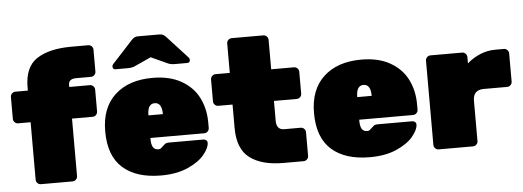

<svg xmlns="http://www.w3.org/2000/svg" viewBox="-50 -907 2884 1058"><g transform="rotate(-5 1392.0 -377.5)"><path d="M454 -520Q465 -520 473 -512Q481 -504 481 -493V-372Q481 -361 473 -353Q465 -345 454 -345H340V-27Q340 -16 332 -8Q324 0 313 0H138Q127 0 119 -8Q111 -16 111 -27V-345H42Q31 -345 23 -353Q15 -361 15 -372V-493Q15 -504 23 -512Q31 -520 42 -520H111V-537Q111 -651 180 -695.5Q249 -740 371 -740H464Q475 -740 483 -732Q491 -724 491 -713V-592Q491 -581 483 -573Q475 -565 464 -565H383Q340 -565 340 -532V-520Z M761 -196Q761 -165 770 -150Q779 -135 800 -135Q808 -135 813 -138.5Q818 -142 829 -153Q838 -162 844 -164.5Q850 -167 862 -167H1051Q1060 -167 1066.5 -161.5Q1073 -156 1073 -147Q1073 -119 1042 -81.5Q1011 -44 949.5 -17Q888 10 802 10Q666 10 591 -56.5Q516 -123 516 -259Q516 -389 592.5 -459.5Q669 -530 801 -530Q895 -530 959.5 -493.5Q1024 -457 1055 -395.5Q1086 -334 1086 -258V-228Q1086 -217 1078 -209Q1070 -201 1059 -201H761ZM841 -326Q841 -390 801 -390Q761 -390 761 -326ZM898 -746 1010 -624Q1015 -619 1015 -611Q1015 -595 999 -595H933Q907 -595 893 -602L801 -644L709 -602Q695 -595 669 -595H603Q587 -595 587 -611Q587 -619 592 -624L704 -746Q714 -757 722 -761Q730 -765 741 -765H861Q872 -765 880 -761Q888 -757 898 -746Z M1583 -345Q1594 -345 1602 -353Q1610 -361 1610 -372V-493Q1610 -504 1602 -512Q1594 -520 1583 -520H1457V-683Q1457 -694 1449 -702Q1441 -710 1430 -710H1255Q1244 -710 1236 -702Q1228 -694 1228 -683V-520H1149Q1138 -520 1130 -512Q1122 -504 1122 -493V-372Q1122 -361 1130 -353Q1138 -345 1149 -345H1228V-215Q1228 -99 1294 -49.5Q1360 0 1478 0H1591Q1602 0 1610 -8Q1618 -16 1618 -27V-158Q1618 -169 1610 -177Q1602 -185 1591 -185H1500Q1457 -185 1457 -235V-345Z M1916 -196Q1916 -165 1925 -150Q1934 -135 1955 -135Q1963 -135 1968 -138.5Q1973 -142 1984 -153Q1993 -162 1999 -164.5Q2005 -167 2017 -167H2206Q2215 -167 2221.5 -161.5Q2228 -156 2228 -147Q2228 -119 2197 -81.5Q2166 -44 2104.5 -17Q2043 10 1957 10Q1821 10 1746 -56.5Q1671 -123 1671 -259Q1671 -389 1747.5 -459.5Q1824 -530 1956 -530Q2050 -530 2114.5 -493.5Q2179 -457 2210 -395.5Q2241 -334 2241 -258V-228Q2241 -217 2233 -209Q2225 -201 2214 -201H1916ZM1996 -326Q1996 -390 1956 -390Q1916 -390 1916 -326Z M2696 -520H2744Q2755 -520 2763 -512Q2771 -504 2771 -493V-337Q2771 -326 2763 -318Q2755 -310 2744 -310H2615Q2555 -310 2555 -250V-27Q2555 -16 2547 -8Q2539 0 2528 0H2338Q2327 0 2319 -8Q2311 -16 2311 -27V-493Q2311 -504 2319 -512Q2327 -520 2338 -520H2513Q2524 -520 2532 -512Q2540 -504 2540 -493V-458Q2573 -487 2613 -503.5Q2653 -520 2696 -520Z"/></g></svg>

Font: Rubik
Style: Regular
Weight: 900
Designer: Hubert & Fischer
Foundry: Hubert & Fischer
Version: Version 1.100